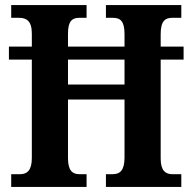

<svg xmlns="http://www.w3.org/2000/svg" viewBox="-20 -734 755 754"><path d="M24 0H320V-50H291C264 -50 247 -65 247 -113V-343H469V-115C469 -65 451 -50 423 -50H396V0H692V-50H656C630 -50 611 -64 611 -111V-500H701V-551H611V-600C611 -652 629 -664 656 -664H692V-714H396V-664H423C452 -664 469 -652 469 -600V-551H247V-602C247 -652 264 -664 291 -664H320V-714H24V-664H55C84 -664 105 -652 105 -602V-551H15V-500H105V-113C105 -65 86 -50 60 -50H24ZM247 -402V-500H469V-402Z"/></svg>

Font: Noto Serif Tamil Condensed
Style: Bold
Weight: 700
Width: 3
Designer: Indian Type Foundry, Tom Grace, and the Monotype Design Team
Foundry: Monotype Imaging Inc.
Version: Version 2.004